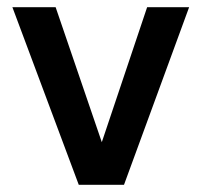

<svg xmlns="http://www.w3.org/2000/svg" viewBox="-20 -515 562 535"><path d="M199.5 0 14.5 -495H135L272 -94.5H255.5L390 -495H507L325.5 0Z"/></svg>

Font: Geologica Thin Cursive
Style: Regular
Weight: 400
Version: Version 1.010;gftools[0.9.28]